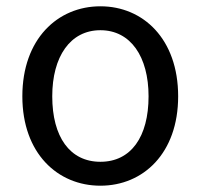

<svg xmlns="http://www.w3.org/2000/svg" viewBox="-20 -577 637 610"><path d="M299 13C435 13 546 -90 546 -271C546 -453 435 -557 299 -557C163 -557 51 -453 51 -271C51 -90 163 13 299 13ZM299 -63C202 -63 146 -142 146 -271C146 -397 203 -481 299 -481C395 -481 452 -397 452 -271C452 -142 396 -63 299 -63Z"/></svg>

Font: Spoqa Han Sans Neo
Style: Regular
Weight: 400
Designer: [Spoqa Han Sans Neo] Dong-huui Kim ___ Younghwa Kang ___ Yujin Lee ___ [Noto Sans] Ryoko NISHIZUKA ____ (kana & ideograp
Foundry: Spoqa (http://www.spoqa-han-sans.com)
Version: Version 1.100;hotconv 1.0.109;makeotfexe 2.5.65596